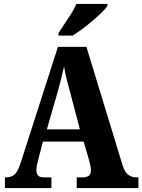

<svg xmlns="http://www.w3.org/2000/svg" viewBox="-20 -951 720 971"><path d="M5 0V-54H13Q36 -54 53 -68Q70 -82 84 -126L273 -714H417L600 -115Q610 -82 627.5 -68Q645 -54 670 -54H680V0H368V-54H401Q417 -54 428.5 -62Q440 -70 440 -89Q440 -101 436.5 -115.5Q433 -130 431 -139L403 -235H197L176 -154Q173 -142 168.5 -123.5Q164 -105 164 -91Q164 -74 172 -64Q180 -54 201 -54H240V0ZM217 -297H384L334 -487Q325 -519 317 -551Q309 -583 304 -615Q297 -583 289 -552Q281 -521 273 -491ZM276 -784Q289 -805 306.5 -830.5Q324 -856 340.5 -882.5Q357 -909 366 -931H523V-921Q515 -908 495 -888.5Q475 -869 449.5 -847Q424 -825 397 -805Q370 -785 347 -771H276Z"/></svg>

Font: Noto Serif Lao Condensed ExtraBold
Style: Regular
Weight: 800
Width: 3
Designer: Monotype Design Team
Foundry: Monotype Imaging Inc.
Version: Version 2.003; ttfautohint (v1.8.4.7-5d5b)